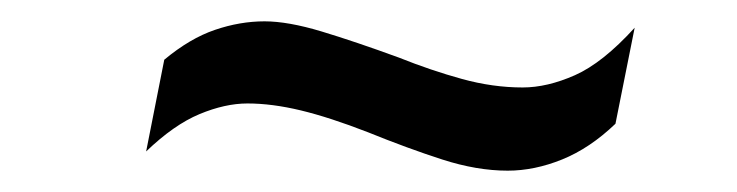

<svg xmlns="http://www.w3.org/2000/svg" viewBox="-20 -440 691 180"><path d="M456 -280Q427 -280 394.5 -290.5Q362 -301 325 -316Q289 -330 262 -336.5Q235 -343 212 -343Q191 -343 167 -333Q143 -323 117 -298L134 -384Q158 -404 181.5 -412Q205 -420 228 -420Q250 -420 281.5 -410.5Q313 -401 354 -386Q384 -374 413 -366Q442 -358 470 -358Q493 -358 519 -369.5Q545 -381 575 -414L557 -324Q533 -301 507 -290.5Q481 -280 456 -280Z"/></svg>

Font: REM
Style: Italic
Weight: 400
Italic angle: -11°
Designer: Octavio Pardo
Foundry: Ashler Design
Version: Version 1.005;gftools[0.9.28]